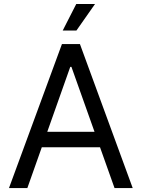

<svg xmlns="http://www.w3.org/2000/svg" viewBox="-20 -950 716 970"><path d="M118.2 0H25.4L293 -727.5H383.8L650.4 0H558.6L340.8 -612.3H335ZM152.3 -284.2H524.4V-206.1H152.3ZM296.9 -795.9 365.2 -929.7H460L366.2 -795.9Z"/></svg>

Font: Inter
Style: Regular
Weight: 400
Designer: Rasmus Andersson
Foundry: rsms
Version: Version 4.000;git-8c9346024